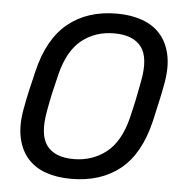

<svg xmlns="http://www.w3.org/2000/svg" viewBox="-52 -760 781 820"><g transform="rotate(5 338.5 -350.0)"><path d="M54 -265Q62 -310 71 -349.5Q80 -389 91 -434Q124 -574 207 -642Q290 -710 417 -710Q477 -710 525 -693Q573 -676 603.5 -641.5Q634 -607 645.5 -555Q657 -503 645 -434Q637 -389 628 -349.5Q619 -310 609 -265Q575 -123 492 -56.5Q409 10 282 10Q222 10 174.5 -6.5Q127 -23 96.5 -57Q66 -91 54 -143Q42 -195 54 -265ZM286 -75Q365 -75 424.5 -121Q484 -167 510 -270Q521 -315 528.5 -350.5Q536 -386 544 -430Q564 -533 529 -579Q494 -625 413 -625Q332 -625 274 -579Q216 -533 190 -430Q179 -386 171 -350.5Q163 -315 155 -270Q136 -167 170.5 -121Q205 -75 286 -75Z"/></g></svg>

Font: SVN-Rubik
Style: Italic
Weight: 400
Italic angle: -12°
Designer: Hubert and Fischer
Foundry: Hubert & Fischer
Version: Version 2.101; ttfautohint (v1.8.3)